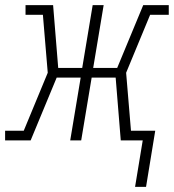

<svg xmlns="http://www.w3.org/2000/svg" viewBox="-53 -550 681 752"><path d="M519 182H476L506 0H420L400 -246H306L265 0H222L263 -246H169L67 0H-33V-38H40L134 -265L115 -492H47V-530H155L175 -284H269L310 -530H353L312 -284H406L508 -530H608V-492H535L441 -265L460 -38H555Z"/></svg>

Font: Iosevka Curly Slab XLtExObl
Style: Regular
Weight: 200
Width: 7
Italic angle: -9°
Monospace: yes
Designer: Belleve Invis
Foundry: Belleve Invis
Version: Version 11.0.0; ttfautohint (v1.8.3)